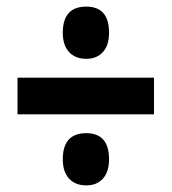

<svg xmlns="http://www.w3.org/2000/svg" viewBox="-20 -643 520 581"><path d="M241 -465Q208 -465 189 -485.5Q170 -506 170 -544Q170 -623 241 -623Q310 -623 310 -544Q310 -506 291.5 -485.5Q273 -465 241 -465ZM33 -297V-408H446V-297ZM241 -82Q208 -82 189 -102.5Q170 -123 170 -161Q170 -240 241 -240Q310 -240 310 -161Q310 -123 291.5 -102.5Q273 -82 241 -82Z"/></svg>

Font: Noto Sans Bengali ExtraCondensed
Style: Bold
Weight: 700
Width: 2
Designer: Joana Ranito - Universal Thirst; Jelle Bosma - Monotype Design Team
Foundry: Universal Thirst ehf.
Version: Version 3.000; ttfautohint (v1.8.4.7-5d5b)